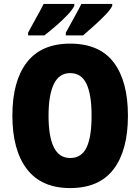

<svg xmlns="http://www.w3.org/2000/svg" viewBox="-20 -947 714 977"><path d="M631 -358Q631 -182 558 -86Q485 10 337 10Q191 10 117 -86.5Q43 -183 43 -359Q43 -534 116.5 -629.5Q190 -725 337 -725Q486 -725 558.5 -629.5Q631 -534 631 -358ZM227 -358Q227 -252 254 -197.5Q281 -143 337 -143Q395 -143 420.5 -196.5Q446 -250 446 -358Q446 -466 420 -520.5Q394 -575 337 -575Q281 -575 254 -519.5Q227 -464 227 -358ZM551 -917Q542 -898 515.5 -870.5Q489 -843 457.5 -815Q426 -787 403 -767H315V-781Q340 -827 361.5 -865.5Q383 -904 394 -927H551ZM358 -917Q349 -898 323 -870.5Q297 -843 265 -815.5Q233 -788 206 -767H123V-781Q148 -828 169.5 -866Q191 -904 202 -927H358Z"/></svg>

Font: Noto Sans Lao Looped Condensed Black
Style: Regular
Weight: 900
Width: 3
Designer: Mark Frömberg, Ben Mitchell
Foundry: The Fontpad Ltd
Version: Version 1.002; ttfautohint (v1.8.4.7-5d5b)